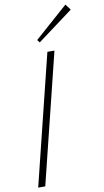

<svg xmlns="http://www.w3.org/2000/svg" viewBox="-113 -1127 638 1177"><g transform="rotate(-10 205.5 -538.0)"><path d="M411 -1040 189 -875 176 -892 384 -1076ZM69 0H25L225 -810H269Z"/></g></svg>

Font: TypoPRO Sinkin Sans
Style: 200 X Light Italic
Weight: 200
Italic angle: -112°
Designer: Keith Bates
Foundry: K-Type
Version: Sinkin Sans (version 1.0)  by Keith Bates   •   © 2014   www